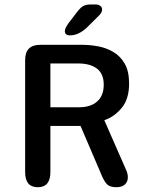

<svg xmlns="http://www.w3.org/2000/svg" viewBox="-20 -816 659 844"><path d="M201.5 -537V-344.5H327.5Q378.5 -344.5 407.2 -370Q436 -395.5 436 -443.5Q436 -491.5 406.5 -514.2Q377 -537 323.5 -537ZM90.5 -59.5V-552.5Q90.5 -619 157 -619H341.5Q376 -619 412 -612.2Q448 -605.5 479 -587Q510 -568.5 528.8 -535.2Q547.5 -502 547.5 -448.5Q547.5 -381.5 515.5 -342.2Q483.5 -303 438.5 -287.5L534 -70Q538 -61 540 -52.8Q542 -44.5 542 -37Q542 -16.5 528.8 -4.8Q515.5 7 491.5 7Q461.5 7 448.5 -8Q435.5 -23 424.5 -51L334 -262.5H201.5V-59.5Q201.5 7 146 7Q90.5 7 90.5 -59.5ZM286.5 -660.5Q277.5 -660.5 271.2 -665.2Q265 -670 265 -679Q265 -691.5 281.5 -714.5L316 -759.5Q332 -781 344.5 -788.8Q357 -796.5 381.5 -796.5H399.5Q412.5 -796.5 420.8 -790.2Q429 -784 429 -774Q429 -760 412.5 -745L360.5 -693.5Q341.5 -676.5 323.8 -668.5Q306 -660.5 286.5 -660.5Z"/></svg>

Font: Sono ExtraLight Monospace Medium
Style: Regular
Weight: 500
Version: Version 2.112